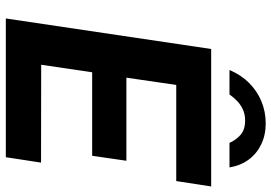

<svg xmlns="http://www.w3.org/2000/svg" viewBox="-160 -796 955 676"><g transform="rotate(90 318.0 -457.5)"><path d="M44.5 0 152 -723H636L617 -600H278.5L253 -424.5H545.5L528 -304H234L207.5 -124.5L552 -124L533 0ZM226 -787.5Q243 -828 271.5 -856.5Q300 -885 336.5 -900Q373 -915 413.5 -915Q455 -915 487.8 -899.2Q520.5 -883.5 541.5 -855Q562.5 -826.5 569 -787.5H482.5Q473 -809.5 454.8 -826Q436.5 -842.5 404 -842.5Q381.5 -842.5 364.5 -834.5Q347.5 -826.5 334.5 -813.8Q321.5 -801 312 -787.5Z"/></g></svg>

Font: Public Sans Thin
Style: Bold Italic
Weight: 700
Italic angle: -8°
Version: Version 2.001